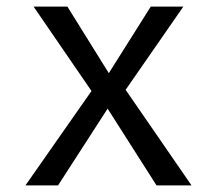

<svg xmlns="http://www.w3.org/2000/svg" viewBox="-20 -560 655 580"><path d="M305.1 -231.8 155.4 0H56.9L256.4 -285.1L81.5 -540H183.6L308.7 -339L435.4 -540H533.8L359.5 -288.7L558.5 0H452.8Z"/></svg>

Font: Fira Code Fixed
Style: Regular
Weight: 400
Monospace: yes
Designer: Carrois Corporate, Edenspiekermann AG, Nikita Prokopov
Foundry: Carrois Corporate, Edenspiekermann AG, Nikita Prokopov
Version: Version 5.002